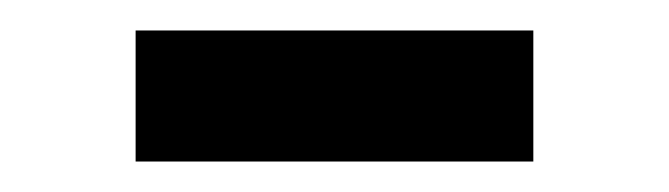

<svg xmlns="http://www.w3.org/2000/svg" viewBox="-20 -367 439 126"><path d="M69 -261V-347H330V-261Z"/></svg>

Font: Aneliza
Style: Regular
Weight: 400
Designer: Mike Abbink, Paul van der Laan, Pieter van Rosmalen
Foundry: Bold Monday
Version: Version 3.001;September 8, 2019;FontCreator 11.5.0.2425 64-b